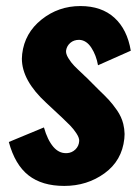

<svg xmlns="http://www.w3.org/2000/svg" viewBox="-20 -608 460 638"><path d="M193.4 9.8Q119.6 9.8 74.7 -25.4Q29.8 -60.5 9.3 -136.2L126 -184.6Q137.7 -143.1 157.2 -120.1Q175.3 -99.1 198.7 -99.1Q200.7 -99.1 202.6 -99.1Q218.8 -100.1 230.5 -111.3Q242.2 -122.6 243.2 -139.6Q243.7 -149.9 234.1 -164.6Q224.6 -179.2 212.9 -191.2Q201.2 -203.1 183.1 -220.2Q179.2 -223.6 177.2 -225.6L133.3 -266.6Q52.7 -340.8 52.7 -413.1Q52.7 -420.9 53.7 -428.7Q62 -498.5 118.2 -543.2Q174.3 -587.9 247.1 -587.9Q317.4 -587.9 360.1 -549.1Q402.8 -510.3 414.6 -439.5L305.7 -391.1Q299.8 -424.3 283.7 -449.2Q267.6 -474.1 244.1 -475.6Q243.2 -475.6 242.7 -475.6Q225.6 -475.6 213.9 -465.8Q202.1 -455.6 199.7 -440.9Q197.8 -430.2 207 -415Q216.3 -399.9 226.6 -389.4Q236.8 -378.9 257.8 -359.4Q260.3 -356.9 262 -355.2Q263.7 -353.5 265.6 -352.1L308.1 -309.6Q330.1 -288.6 342 -275.6Q354 -262.7 369.1 -241.2Q383.8 -219.7 389.6 -196.3Q393.6 -180.2 394 -162.6Q394 -154.8 393.1 -147Q385.3 -74.2 327.4 -32.2Q269.5 9.8 193.4 9.8Z"/></svg>

Font: Oswald
Style: Bold
Weight: 700
Designer: Vernon Adams
Foundry: Vernon Adams
Version: 3.0; ttfautohint (v0.94.23-7a4d-dirty) -l 8 -r 50 -G 200 -x 